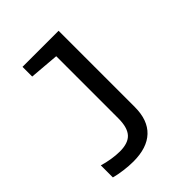

<svg xmlns="http://www.w3.org/2000/svg" viewBox="-218 -665 1035 1035"><g transform="rotate(-45 300.0 -147.0)"><path d="M193 245Q160 245 121.5 240Q83 235 54 227V135Q83 144 117 149.5Q151 155 180 155Q244 155 272 123.5Q300 92 300 23V-451L131 -465V-539H406V42Q406 142 351.5 193.5Q297 245 193 245Z"/></g></svg>

Font: Noto Sans Mono Medium
Style: Regular
Weight: 500
Designer: Monotype Design Team
Foundry: Monotype Imaging Inc.
Version: Version 2.014